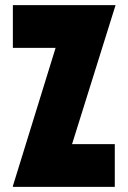

<svg xmlns="http://www.w3.org/2000/svg" viewBox="-20 -726 499 746"><path d="M30 -3 196 -540H30V-706H429L260 -166H426V0H30Z"/></svg>

Font: Lineal Heavy
Style: Regular
Weight: 900
Designer: Created by Frank Adebiaye with contributions from Anton Moglia & Ariel Martín Pérez
Created by Frank ADEBIAYE with FontF
Foundry: Velvetyne Type Foundry
Version: Version 2.000